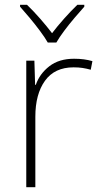

<svg xmlns="http://www.w3.org/2000/svg" viewBox="-20 -784 423 804"><path d="M290 -538Q312 -538 331 -535.5Q350 -533 367 -528L360 -492Q342 -497 325.5 -499.5Q309 -502 288 -502Q209 -502 168.5 -446Q128 -390 128 -295V0H90V-530H124L127 -429H130Q146 -475 186.5 -506.5Q227 -538 290 -538ZM180 -606Q168 -627 147.5 -654.5Q127 -682 104.5 -709Q82 -736 64 -756V-764H93Q120 -738 148 -706Q176 -674 198 -645Q220 -674 248.5 -706Q277 -738 304 -764H333V-756Q315 -736 292 -709Q269 -682 248.5 -654.5Q228 -627 216 -606Z"/></svg>

Font: Noto Sans Khmer UI ExtraLight
Style: Regular
Weight: 200
Designer: Danh Hong and the Monotype Design Team
Foundry: Monotype Imaging Inc.
Version: Version 2.002; ttfautohint (v1.8.4.7-5d5b)